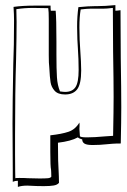

<svg xmlns="http://www.w3.org/2000/svg" viewBox="-20 -534 498 752"><path d="M207 25Q207 103 210 145Q210 150 210.5 157.5Q211 165 211 182Q205 190 190.5 192.5Q176 195 153 195Q124 195 109 194H110L87 193Q65 193 50 198V174Q39 174 30 178V134L29 -49Q29 -124 32 -283Q35 -352 35 -453Q35 -477 33 -507Q68 -512 116 -512H178Q178 -499 179 -492H198Q201 -461 201 -371V-321Q201 -263 203 -231.5Q205 -200 215 -176Q229 -174 235 -174Q263 -174 275.5 -192.5Q288 -211 288 -260Q288 -302 285 -345Q284 -359 283 -380Q282 -401 282 -429Q282 -471 287 -506Q326 -510 353 -510H361Q391 -510 432 -514V-492Q438 -492 452 -494L453 -305Q455 -179 455 -114Q455 -62 453 28Q434 28 420.5 29Q407 30 398 31Q371 34 343 34Q320 34 311 28.5Q302 23 302 12Q290 9 285 4Q258 19 207 25ZM291 -54Q292 -45 291.5 -39Q291 -33 291 -29Q291 -25 293 -1Q294 4 321 4Q349 4 393 0L423 -2Q425 -106 425 -154Q425 -215 423 -331L422 -503Q398 -500 384 -500H334Q321 -500 296 -497Q291 -468 291 -427Q291 -399 292 -378Q293 -357 294 -343Q298 -287 298 -258Q298 -205 282.5 -184.5Q267 -164 235 -164Q207 -164 194 -178.5Q181 -193 178 -212Q175 -231 173 -270Q171 -285 171 -318V-352V-427V-459Q171 -489 169 -502L111 -503Q75 -503 44 -498L45 -448Q45 -394 43 -302Q39 -174 39 -8V70Q39 118 39.5 138.5Q40 159 40 164Q42 163 56 163Q77 163 90 164L135 165Q157 165 167.5 164Q178 163 181 158Q181 146 180.5 140Q180 134 180 131Q177 118 177 61V-4Q222 -9 248.5 -18Q275 -27 291 -54Z"/></svg>

Font: Londrina Shadow
Style: Regular
Weight: 400
Designer: Marcelo Magalhaes
Foundry: Marcelo Magalhães
Version: Version 1.002